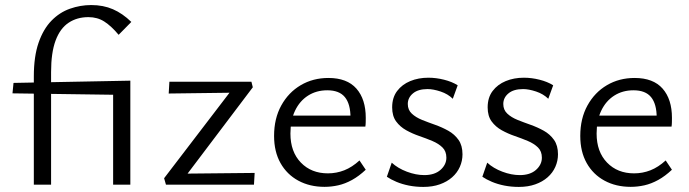

<svg xmlns="http://www.w3.org/2000/svg" viewBox="-20 -731 2726 760"><path d="M113.9 0V-428.4Q113.9 -507.6 132.7 -561.9Q151.6 -616.2 183.7 -649.1Q215.9 -682.1 256.9 -696.5Q297.9 -711 341.2 -711Q388.9 -711 427.1 -694.4Q465.3 -677.8 499.8 -644.2L449.6 -593.2Q420 -628.5 392.7 -645.8Q365.5 -663.2 329.9 -663.2Q284.9 -663.2 251.5 -640.9Q218 -618.7 200.1 -570.7Q182.2 -522.7 182.2 -445.9V0ZM486.1 -355.1 29.4 -361.5 33.5 -402.8 495.9 -411.7ZM427.8 0V-382.6L495.9 -411.7V0Z M629.6 -25.5 906.6 -387.7 942.7 -364.6 647.8 -360.8 650.5 -407.4H975.2L980.7 -385.5L702.6 -17.5L670.5 -43.3L988 -46.5L985.3 0H636.9Z M1264.6 8.6Q1206.1 8.6 1160.9 -15.9Q1115.7 -40.4 1090.3 -85.5Q1064.9 -130.7 1064.9 -193.1Q1064.9 -261.9 1093.4 -313.6Q1122 -365.3 1170.4 -393.8Q1218.9 -422.4 1280 -422.4Q1353.7 -422.4 1390.8 -380.3Q1427.8 -338.2 1427.8 -264.6Q1427.8 -256.5 1427.6 -247.5Q1427.5 -238.4 1426.2 -229.8H1367.4V-265.2Q1367.4 -319.4 1345.2 -346.5Q1323.1 -373.6 1275.5 -373.6Q1232.4 -373.6 1199.3 -352.5Q1166.2 -331.3 1147.9 -292.9Q1129.6 -254.5 1129.6 -202.4Q1129.6 -130.1 1170.9 -87.5Q1212.1 -44.8 1278 -44.8Q1311.9 -44.8 1342.9 -57Q1373.8 -69.2 1403 -95.9L1427.7 -59.1Q1400.8 -33.7 1373.5 -18.7Q1346.1 -3.6 1319 2.5Q1291.9 8.6 1264.6 8.6ZM1103.5 -229.8 1112.1 -273.4H1416.8V-229.8Z M1655.6 8.9Q1626.1 8.9 1598.8 3.6Q1571.5 -1.8 1549.1 -11.3Q1526.8 -20.7 1511.3 -31.4L1530.6 -87.1Q1554.7 -64.9 1590.5 -51.4Q1626.3 -37.9 1659.5 -37.9Q1700.2 -37.9 1723.6 -58.5Q1746.9 -79.2 1746.9 -106.8Q1746.9 -132.2 1731.4 -147.4Q1715.8 -162.7 1691.2 -173Q1666.6 -183.3 1639.6 -192.6Q1612.7 -201.8 1588.1 -215.4Q1563.5 -229.1 1547.9 -250.5Q1532.3 -271.9 1532.3 -306Q1532.3 -344.7 1551.9 -370.7Q1571.5 -396.7 1604 -410.1Q1636.4 -423.4 1675.6 -423.4Q1706.4 -423.4 1737.6 -415.5Q1768.9 -407.7 1791.7 -393.4L1772.3 -340Q1753 -359.1 1723.9 -368.8Q1694.8 -378.4 1672.5 -378.4Q1634.9 -378.4 1614.6 -361.3Q1594.2 -344.3 1594.2 -319.4Q1594.2 -296 1610 -281.3Q1625.7 -266.5 1650.3 -256.5Q1674.9 -246.6 1702.5 -236.9Q1730.1 -227.1 1754.6 -213.4Q1779.2 -199.6 1795 -177.3Q1810.7 -155 1810.7 -120.2Q1810.7 -94.1 1800.2 -70.5Q1789.7 -46.9 1769.6 -29.2Q1749.6 -11.5 1720.8 -1.3Q1692.1 8.9 1655.6 8.9Z M2033.6 8.9Q2004.1 8.9 1976.8 3.6Q1949.5 -1.8 1927.1 -11.3Q1904.8 -20.7 1889.3 -31.4L1908.6 -87.1Q1932.7 -64.9 1968.5 -51.4Q2004.3 -37.9 2037.5 -37.9Q2078.2 -37.9 2101.6 -58.5Q2124.9 -79.2 2124.9 -106.8Q2124.9 -132.2 2109.4 -147.4Q2093.8 -162.7 2069.2 -173Q2044.6 -183.3 2017.6 -192.6Q1990.7 -201.8 1966.1 -215.4Q1941.5 -229.1 1925.9 -250.5Q1910.3 -271.9 1910.3 -306Q1910.3 -344.7 1929.9 -370.7Q1949.5 -396.7 1982 -410.1Q2014.4 -423.4 2053.6 -423.4Q2084.4 -423.4 2115.6 -415.5Q2146.9 -407.7 2169.7 -393.4L2150.3 -340Q2131 -359.1 2101.9 -368.8Q2072.8 -378.4 2050.5 -378.4Q2012.9 -378.4 1992.6 -361.3Q1972.2 -344.3 1972.2 -319.4Q1972.2 -296 1988 -281.3Q2003.7 -266.5 2028.3 -256.5Q2052.9 -246.6 2080.5 -236.9Q2108.1 -227.1 2132.6 -213.4Q2157.2 -199.6 2173 -177.3Q2188.7 -155 2188.7 -120.2Q2188.7 -94.1 2178.2 -70.5Q2167.7 -46.9 2147.6 -29.2Q2127.6 -11.5 2098.8 -1.3Q2070.1 8.9 2033.6 8.9Z M2476.6 8.6Q2418.1 8.6 2372.9 -15.9Q2327.7 -40.4 2302.3 -85.5Q2276.9 -130.7 2276.9 -193.1Q2276.9 -261.9 2305.4 -313.6Q2334 -365.3 2382.4 -393.8Q2430.9 -422.4 2492 -422.4Q2565.7 -422.4 2602.8 -380.3Q2639.8 -338.2 2639.8 -264.6Q2639.8 -256.5 2639.6 -247.5Q2639.5 -238.4 2638.2 -229.8H2579.4V-265.2Q2579.4 -319.4 2557.2 -346.5Q2535.1 -373.6 2487.5 -373.6Q2444.4 -373.6 2411.3 -352.5Q2378.2 -331.3 2359.9 -292.9Q2341.6 -254.5 2341.6 -202.4Q2341.6 -130.1 2382.9 -87.5Q2424.1 -44.8 2490 -44.8Q2523.9 -44.8 2554.9 -57Q2585.8 -69.2 2615 -95.9L2639.7 -59.1Q2612.8 -33.7 2585.5 -18.7Q2558.1 -3.6 2531 2.5Q2503.9 8.6 2476.6 8.6ZM2315.5 -229.8 2324.1 -273.4H2628.8V-229.8Z"/></svg>

Font: Ysabeau
Style: Bold
Weight: 700
Designer: Christian Thalmann (Catharsis Fonts)
Version: Version 2.000;gftools[0.9.27.dev2+g8671c4b]